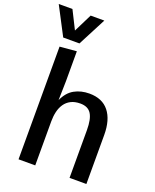

<svg xmlns="http://www.w3.org/2000/svg" viewBox="-197 -1102 975 1204"><g transform="rotate(20 290.5 -500.5)"><path d="M77.6 0V-752L189.5 -761.7V-561.5L186.5 -434.6Q211.9 -491.2 255.6 -515.4Q299.3 -539.6 355 -539.6Q441.4 -539.6 485.8 -483.9Q530.3 -428.2 530.3 -327.6V0H418V-318.4Q418 -392.6 396 -427Q374 -461.4 323.2 -461.4Q286.1 -461.4 260.5 -448.2Q234.9 -435.1 219 -411.9Q203.1 -388.7 196 -358.4Q189 -328.1 189 -293.9V0ZM79.6 -813.5 -18.6 -1001.5H72.8L133.8 -879.9L194.3 -1001.5H285.6L188 -813.5Z"/></g></svg>

Font: Comme Medium
Style: Regular
Weight: 500
Version: Version 1.000;gftools[0.9.27]